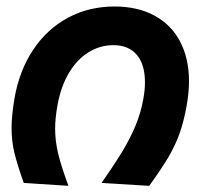

<svg xmlns="http://www.w3.org/2000/svg" viewBox="-20 -582 640 606"><path d="M16.5 -178Q16.5 -216.5 25.5 -270.5Q41 -359.5 84.8 -425Q128.5 -490.5 194.5 -526Q260.5 -561.5 341.5 -561.5Q414.5 -561.5 467.5 -532.8Q520.5 -504 548.5 -450.8Q576.5 -397.5 576.5 -325Q576.5 -291 569.5 -250.5Q560.5 -199.5 547 -161.5Q533.5 -123.5 511.8 -86.5Q490 -49.5 451 4.5L300.5 -4.5Q341 -62.5 366 -103.8Q391 -145 408 -186Q425 -227 432.5 -270.5Q437.5 -297.5 437.5 -322.5Q437.5 -379 411.5 -409.2Q385.5 -439.5 338 -439.5Q295.5 -439.5 259 -416.8Q222.5 -394 197.2 -351.2Q172 -308.5 161.5 -250.5Q154 -208.5 154 -175.5Q154 -137.5 163.5 -97.5Q173 -57.5 196 4.5L55 -4.5Q34.5 -62.5 25.5 -99.5Q16.5 -136.5 16.5 -178Z"/></svg>

Font: JuliaMono ExtraBold
Style: Italic
Weight: 800
Italic angle: -9°
Monospace: yes
Designer: cormullion
Foundry: corm
Version: Version 0.057; ttfautohint (v1.8.4)